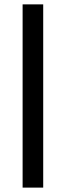

<svg xmlns="http://www.w3.org/2000/svg" viewBox="-20 -731 300 883"><path d="M178.7 131.8H84V-710.9H178.7Z"/></svg>

Font: Heebo Black
Style: Regular
Weight: 900
Designer: Oded Ezer
Foundry: Ezer Type House
Version: Version 3.100